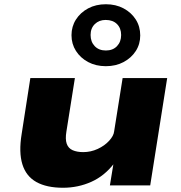

<svg xmlns="http://www.w3.org/2000/svg" viewBox="-20 -874 853 905"><path d="M277 11Q200 11 151.5 -16Q103 -43 85.5 -99.5Q68 -156 82 -242L123 -506H333L293 -254Q287 -218 294.5 -196.5Q302 -175 322.5 -166Q343 -157 372 -157Q408 -157 440.5 -172Q473 -187 494.5 -210.5Q516 -234 518 -255L558 -506H768L688 0H498L515 -104H518Q473 -45 410.5 -17Q348 11 277 11ZM479 -562Q432 -562 395.5 -581.5Q359 -601 338 -634Q317 -667 317 -708Q317 -749 338 -782Q359 -815 395.5 -834.5Q432 -854 479 -854Q526 -854 562.5 -834.5Q599 -815 620 -782Q641 -749 641 -707Q641 -666 620 -633.5Q599 -601 562.5 -581.5Q526 -562 479 -562ZM479 -636Q512 -636 531.5 -656.5Q551 -677 551 -709Q551 -741 531.5 -760.5Q512 -780 478 -780Q447 -780 427 -760.5Q407 -741 407 -709Q407 -677 426.5 -656.5Q446 -636 479 -636Z"/></svg>

Font: Nunito Sans 7pt Expanded Black
Style: Italic
Weight: 900
Width: 7
Italic angle: -9°
Designer: Vernon Adams
Foundry: Vernon Adams
Version: Version 3.101;gftools[0.9.27]